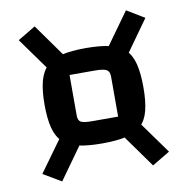

<svg xmlns="http://www.w3.org/2000/svg" viewBox="-79 -768 832 851"><g transform="rotate(-10 337.5 -343.0)"><path d="M338 -129Q272 -129 229 -139Q186 -149 161 -173Q136 -197 125.5 -238.5Q115 -280 115 -343Q115 -406 126 -447.5Q137 -489 162 -513.5Q187 -538 230 -548Q273 -558 338 -558Q403 -558 446 -548Q489 -538 514 -514Q539 -490 549.5 -448Q560 -406 560 -343Q560 -280 549.5 -238.5Q539 -197 514 -173Q489 -149 446 -139Q403 -129 338 -129ZM133 6 52 -42 186 -227 266 -180ZM310 -234H427V-415Q427 -437 413.5 -445Q400 -453 360 -453H247V-271Q247 -249 259 -241.5Q271 -234 310 -234ZM490 -459 408 -504 543 -692 622 -644ZM542 6 409 -180 489 -227 622 -42ZM185 -459 52 -644 132 -692 266 -504Z"/></g></svg>

Font: Changa SemiBold
Style: Regular
Weight: 600
Designer: Eduardo Rodriguez Tunni
Foundry: Eduardo Rodriguez Tunni
Version: Version 3.002; ttfautohint (v1.8.2)